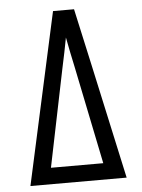

<svg xmlns="http://www.w3.org/2000/svg" viewBox="-53 -777 605 819"><g transform="rotate(-5 250.0 -367.5)"><path d="M44 0 205 -735H295L349 -490L456 0ZM138 -70H362L276 -490Q269 -522 262.5 -554Q256 -586 250 -618Q244 -586 237.5 -554Q231 -522 224 -490Z"/></g></svg>

Font: Zed Mono
Style: Regular
Weight: 400
Monospace: yes
Designer: Belleve Invis
Foundry: Belleve Invis
Version: Version 1.0.0; ttfautohint (v1.8.4)